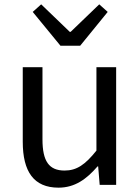

<svg xmlns="http://www.w3.org/2000/svg" viewBox="-20 -853 647 886"><path d="M250 13C325 13 379 -26 430 -85H433L440 0H516V-543H425V-158C373 -93 334 -66 278 -66C206 -66 176 -109 176 -210V-543H85V-199C85 -61 136 13 250 13ZM259 -642H350L477 -798L438 -833L306 -706H302L170 -833L131 -798Z"/></svg>

Font: Noto Sans T Chinese Regular
Style: Regular
Weight: 400
Designer: Ryoko NISHIZUKA (kana & ideographs); Paul D. Hunt (Latin, Greek & Cyrillic); Wenlong ZHANG (bopomofo); Sandoll Communica
Foundry: Adobe Systems Incorporated
Version: Version 1.000;PS 1;hotconv 1.0.78;makeotf.lib2.5.61930